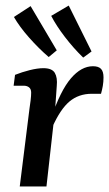

<svg xmlns="http://www.w3.org/2000/svg" viewBox="-20 -670 392 690"><path d="M51 0 86 -280Q88 -292 90 -309Q92 -326 92 -337Q92 -350 84.5 -356Q77 -362 65 -362H29L34 -401Q59 -411 87 -418Q115 -425 136 -425Q167 -425 177 -408Q187 -391 184 -361L178 -276L147 0ZM164 -246Q197 -344 234.5 -388Q272 -432 314 -432Q334 -432 343 -422.5Q352 -413 352 -392Q352 -376 349.5 -361.5Q347 -347 343 -333H310Q263 -333 230 -305.5Q197 -278 168 -213ZM309 -485 279 -463Q244 -497 213 -537.5Q182 -578 164 -613L227 -650ZM184 -489 155 -465Q119 -496 84.5 -535Q50 -574 30 -609L90 -648Z"/></svg>

Font: Rasa Medium
Style: Italic
Weight: 500
Italic angle: -7.10001°
Designer: Anna Giedrys (Yrsa+Rasa design), David Brezina (Yrsa art-direction, Rasa art-direction, design)
Foundry: Rosetta Type Foundry
Version: Version 2.004